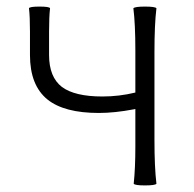

<svg xmlns="http://www.w3.org/2000/svg" viewBox="-20 -558 588 583"><path d="M420 5Q390 5 386 0Q391 -47 391 -113V-227Q389 -227 386 -226Q328 -215 280 -215Q175 -215 124 -256Q71 -299 71 -391V-462Q71 -508 68 -533Q70 -538 100 -538Q130 -538 132 -533Q129 -508 129 -462V-391Q129 -324 168 -294Q207 -265 291 -265Q342 -265 391 -277V-405Q391 -485 385 -533Q390 -538 420 -538Q451 -538 455 -533Q449 -484 449 -400V-266V-133Q449 -50 455 0Q451 5 420 5Z"/></svg>

Font: GenSekiGothic TW L
Style: Regular
Weight: 300
Version: Version 1.501;PS 1;hotconv 16.6.51;makeotf.lib2.5.65220